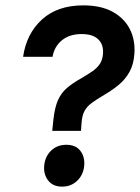

<svg xmlns="http://www.w3.org/2000/svg" viewBox="-20 -682 522 716"><path d="M174.9 -194 178.9 -234Q183.9 -280.4 195.9 -307.8Q208 -335.3 229.4 -353.7Q250.8 -372 283 -390.1Q306.4 -403.7 324 -415.8Q341.6 -427.8 352.1 -443.3Q362.6 -458.9 364.1 -482Q366.6 -515.7 346.3 -535.4Q325.9 -555 284.4 -555Q238.9 -555 210.5 -531.4Q182.1 -507.7 176 -470.1H66.1Q78.5 -556.3 136.4 -609.2Q194.3 -662 290.8 -662Q356 -662 399.7 -638.2Q443.3 -614.4 464.2 -573.4Q485 -532.4 481.1 -480.9Q478.3 -441.5 462.9 -413.9Q447.5 -386.2 423.4 -366.1Q399.3 -346 370 -329Q340.6 -311.6 322.4 -298.3Q304.1 -285 295.1 -268Q286 -251.1 284.1 -223L282 -194ZM211.7 14Q177 14 159.1 -9.6Q141.3 -33.2 145 -66.2Q148.6 -99.3 171.1 -120.7Q193.5 -142.1 227.4 -142.1Q262 -142.1 279.2 -120.1Q296.4 -98.2 294.2 -66Q291.5 -30.8 268.4 -8.4Q245.3 14 211.7 14Z"/></svg>

Font: Karla
Style: Italic
Weight: 400
Italic angle: -8°
Designer: Jonathan Pinhorn
Version: Version 2.004;gftools[0.9.33]